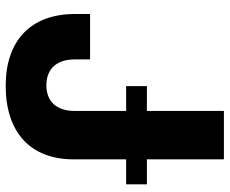

<svg xmlns="http://www.w3.org/2000/svg" viewBox="-84 -684 779 650"><g transform="rotate(90 305.0 -358.5)"><path d="M270 11.2C426.3 11.2 519 -71.3 519 -219.2V-396.5H603.5V-466.8H519V-727.5H355V-466.8H271V-396.5H355V-221.7C355 -160.2 322.3 -126.5 268.1 -126.5C213.9 -126.5 180.7 -160.2 180.7 -221.7V-274.4H26.9V-223.1C26.9 -72.8 117.7 11.2 270 11.2Z"/></g></svg>

Font: Raveo Display
Style: Bold
Weight: 700
Designer: Jakub Foglar, Rasmus Andersson (Inter)
Foundry: Jakubfoglar.com
Version: Version 1.100;Glyphs 3.2.3 (3260)